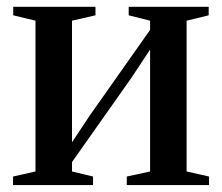

<svg xmlns="http://www.w3.org/2000/svg" viewBox="-20 -532 638 552"><path d="M17.5 0V-24.5L82 -39V-472.5L18 -488V-512.5H254.5V-488L187 -472.5V-123L238.5 -200.5L411.5 -446V-472.5L350 -488V-512.5H580V-488L516.5 -472.5V-39L581 -24.5V0H344.5V-24.5L411.5 -39V-389.5L359 -310L187 -66V-39L247.5 -24.5V0Z"/></svg>

Font: Merriweather 120pt Medium
Style: Regular
Weight: 500
Version: Version 2.100